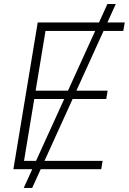

<svg xmlns="http://www.w3.org/2000/svg" viewBox="-20 -839 639 952"><path d="M97.7 92.8 512.7 -819.3H554.2L139.6 92.8ZM46.4 0 167 -727.5H598.6L591.3 -685.5H205.6L156.7 -389.6H513.7L506.8 -348.1H149.9L99.1 -41.5H488.8L481.9 0Z"/></svg>

Font: Inter 24pt ExtraLight
Style: Italic
Weight: 250
Italic angle: -9.3988°
Version: Version 4.001;git-66647c0bb